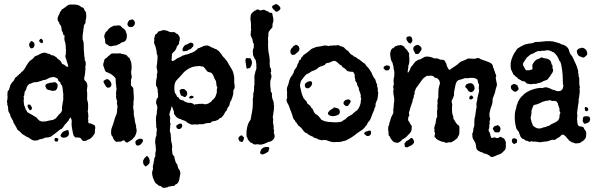

<svg xmlns="http://www.w3.org/2000/svg" viewBox="-20 -682 2905 937"><path d="M110 -14V-15Q97 -22 91.5 -26Q86 -30 82 -35Q74 -43 65 -49Q63 -53 62 -55.5Q61 -58 60 -60Q57 -64 53 -72L47 -82Q43 -86 45 -90Q40 -97 37 -105Q33 -108 31 -116Q31 -122 28 -126Q25 -130 23 -135Q20 -140 20 -145Q20 -161 18 -165Q14 -170 16 -178Q13 -185 14 -186Q16 -197 16 -197L17 -209Q16 -213 16 -219Q17 -224 17 -232Q17 -239 23 -242Q25 -248 27 -254Q29 -260 31 -267Q33 -272 35.5 -275Q38 -278 40 -281Q48 -287 50 -294Q53 -303 59 -306Q61 -308 63 -309Q65 -310 65 -312Q67 -315 71 -315Q72 -322 78 -322Q83 -331 90 -334Q94 -338 97 -342Q100 -346 103 -351Q108 -361 116 -373Q124 -385 133 -390Q143 -396 149 -406Q155 -410 163 -412Q170 -414 175 -419L184 -422Q190 -425 198 -425Q207 -425 207 -422Q215 -420 220 -419Q225 -418 230 -413L241 -411Q246 -409 249.5 -406Q253 -403 258 -400Q260 -394 264 -394L269 -389Q275 -387 280 -377Q281 -369 292 -367Q295 -364 301 -360Q303 -357 306.5 -356.5Q310 -356 313 -356Q312 -366 308 -377Q305 -384 303 -394Q297 -405 300 -414Q303 -422 301 -430Q303 -437 302 -440Q300 -446 301 -451Q301 -465 298 -475Q294 -484 294 -494Q294 -501 295 -505Q297 -510 290 -510Q287 -525 283 -530Q279 -534 281 -539Q279 -543 280 -547Q278 -555 276 -558Q274 -561 272 -563Q268 -566 269 -572Q261 -580 261 -589.5Q261 -599 266 -607Q270 -613 273 -623Q280 -631 281 -634Q281 -638 286 -638Q291 -642 295 -644.5Q299 -647 303 -650Q306 -654 310.5 -656Q315 -658 320 -660H340Q355 -660 367 -655Q371 -653 377 -647Q390 -646 392 -633L400 -621V-616Q402 -604 400.5 -594.5Q399 -585 397 -578Q399 -571 395 -567Q393 -565 391.5 -561.5Q390 -558 389 -554Q389 -546 388 -545Q388 -543 387 -540.5Q386 -538 387 -536Q385 -524 384.5 -518Q384 -512 383 -507Q383 -505 383.5 -503Q384 -501 383 -499V-490Q388 -480 388.5 -469.5Q389 -459 389 -448V-443L391 -414Q391 -403 394 -397Q392 -389 395 -386Q399 -381 398.5 -373Q398 -365 398 -363Q397 -361 396.5 -357Q396 -353 397 -351V-344Q395 -334 396 -332L393 -310Q387 -294 396 -287Q398 -286 399 -284.5Q400 -283 402 -281Q407 -271 406.5 -261.5Q406 -252 404 -242Q405 -238 405 -233Q406 -223 405.5 -214Q405 -205 405 -197L408 -185Q410 -179 410 -172V-155Q410 -150 409.5 -146.5Q409 -143 408 -138Q411 -129 411 -116V-110Q411 -107 409 -103Q411 -100 411 -94Q408 -80 418 -80Q424 -80 428 -77Q431 -75 437 -73Q442 -72 443.5 -67.5Q445 -63 445 -58Q444 -53 443.5 -47.5Q443 -42 443 -36Q443 -30 439 -26Q430 -11 417 -3Q414 -3 412.5 -2Q411 -1 409 0Q403 5 393 6Q386 6 383.5 4.5Q381 3 377 -3Q375 -8 370 -9.5Q365 -11 360 -11H348Q339 -18 338 -25Q336 -30 335.5 -34Q335 -38 334 -43L331 -59Q328 -76 330 -88Q331 -98 324 -109Q319 -104 318 -101L314 -93Q305 -84 304 -82Q303 -78 298 -76L290 -64Q288 -61 286 -58.5Q284 -56 282 -54Q276 -51 272 -49Q268 -47 266 -44Q254 -34 245 -27.5Q236 -21 226 -14Q221 -13 217.5 -12Q214 -11 209 -11Q204 -11 199.5 -10Q195 -9 193 -6Q185 -6 182 -3H175Q167 2 162 3Q157 4 152 4Q141 4 133.5 -1Q126 -6 119 -11ZM265 -287Q264 -291 263.5 -293.5Q263 -296 261 -298Q250 -306 240 -306Q235 -306 231 -305Q227 -304 223 -303Q215 -299 207.5 -295Q200 -291 190 -291Q180 -286 176 -286Q174 -285 171.5 -284.5Q169 -284 167 -283Q157 -280 155 -281H149Q138 -279 135 -276Q131 -274 122 -272Q120 -270 118 -267.5Q116 -265 114 -263Q109 -256 109 -250L106 -242Q103 -237 101 -235Q100 -231 99.5 -228Q99 -225 99 -222Q99 -215 95 -211Q96 -208 96.5 -204Q97 -200 96 -197Q95 -190 96 -184Q97 -180 97 -174Q97 -170 99 -166L103 -156Q106 -147 106 -147L108 -145Q113 -133 116 -133Q130 -125 140 -119.5Q150 -114 160 -107Q162 -101 165 -100Q169 -98 171 -94Q176 -92 178.5 -91Q181 -90 182 -89Q200 -88 213 -92Q221 -94 227 -95Q233 -96 240 -97Q242 -99 245.5 -101Q249 -103 252 -104Q260 -113 263.5 -118Q267 -123 272 -127Q280 -133 283 -145Q282 -154 283 -163Q284 -168 285 -172Q286 -176 286 -181Q289 -193 289 -196Q288 -210 289 -218Q289 -223 288.5 -226.5Q288 -230 287 -235Q286 -239 286 -248Q284 -256 284 -260Q282 -267 278 -270Q274 -274 274 -281ZM128 -170Q133 -162 135 -159Q137 -156 135 -149Q134 -147 126 -143Q118 -154 115.5 -159.5Q113 -165 116 -171Q121 -171 123 -172ZM201 -261 203 -269Q211 -275 213 -275H217Q220 -278 224 -278Q230 -278 233 -278.5Q236 -279 240 -280Q242 -281 246 -281Q253 -281 257 -275Q259 -271 262 -268Q260 -263 261 -260Q261 -256 260 -253Q255 -244 253.5 -242.5Q252 -241 244 -239H232Q224 -242 222 -242.5Q220 -243 219 -243Q214 -243 211 -245.5Q208 -248 206 -250Q203 -256 203 -258ZM265 0Q261 6 261 9H257Q249 9 247 5.5Q245 2 246 0Q248 -9 249 -9Q265 -10 265 0ZM314 -46Q316 -36 316 -36Q318 -26 313 -19.5Q308 -13 300 -11Q297 -10 291 -10Q279 -10 275 -20Q283 -42 303 -45Q305 -48 306 -48Q307 -48 307.5 -47.5Q308 -47 309 -47ZM132 -482Q143 -479 146.5 -472.5Q150 -466 148 -459Q144 -446 134 -446Q132 -446 131.5 -446.5Q131 -447 129 -447Q124 -452 122.5 -460.5Q121 -469 126 -474ZM185 -471Q180 -473 176 -475Q172 -477 171 -485Q177 -493 180 -493Q182 -493 184 -491Q190 -487 190 -477Q188 -472 185 -471Z M486 -288 491 -291Q499 -296 502 -296Q505 -296 507 -295Q517 -290 522 -278Q527 -266 519 -258Q515 -254 508 -254Q505 -254 501 -256Q497 -259 492 -269Q490 -271 487 -277Q484 -283 486 -288ZM504 -329 497 -331Q491 -338 489 -348Q488 -356 484 -360Q484 -365 484 -368.5Q484 -372 486 -377Q488 -381 488.5 -385Q489 -389 490 -393L496 -397Q500 -399 502 -401Q507 -408 513 -411L518 -416Q522 -421 528 -421H557Q559 -422 563 -422Q570 -422 574 -419Q587 -417 592.5 -415Q598 -413 600 -410Q604 -403 612 -399Q614 -395 616 -389Q617 -387 617.5 -384.5Q618 -382 620 -380Q622 -368 622.5 -356.5Q623 -345 620 -333Q620 -322 622 -314Q624 -306 622 -300Q619 -294 619 -290Q620 -278 619 -274Q618 -271 619 -266.5Q620 -262 625 -259Q629 -256 631 -248V-243Q632 -232 632 -225Q632 -218 633 -211Q634 -197 631 -182Q631 -179 631.5 -175.5Q632 -172 631 -169Q629 -161 630 -157L631 -150Q634 -136 633 -132Q631 -124 634 -119Q634 -110 637 -104Q637 -91 641 -79L644 -69Q644 -58 645 -56L647 -48Q647 -38 644 -29.5Q641 -21 636 -13Q631 -10 626 -2L614 6Q611 8 607.5 10Q604 12 601 14Q591 13 588 4Q586 4 585.5 3.5Q585 3 583 3Q581 3 577 5Q571 9 569 9H566H559Q554 9 550 11Q540 7 535 -2Q533 -7 531 -10.5Q529 -14 529 -16Q527 -18 526 -19Q525 -20 524 -22Q523 -31 522 -31Q522 -48 524 -54Q526 -60 528 -65Q535 -83 535 -86Q541 -110 547 -121Q552 -132 552 -151Q555 -161 552 -170Q549 -179 552 -188Q547 -200 546.5 -206.5Q546 -213 547 -218Q547 -222 546.5 -224Q546 -226 546 -228Q548 -242 548.5 -246.5Q549 -251 548 -254Q546 -261 547 -266Q544 -277 545 -285Q545 -295 544 -300Q534 -312 528 -316Q522 -320 519 -322Q515 -324 511.5 -325.5Q508 -327 504 -329ZM493 -478Q493 -490 492 -492Q486 -505 491 -514Q493 -518 495 -524Q503 -530 508 -538Q514 -546 523 -550.5Q532 -555 537 -557H539Q543 -557 545 -556Q549 -558 552 -558H562Q564 -558 568 -556Q577 -545 586 -540Q591 -536 594 -529Q594 -524 598 -518Q601 -503 596.5 -490.5Q592 -478 577 -476Q568 -472 568 -471L566 -469Q561 -467 558 -465.5Q555 -464 551 -462Q545 -459 535 -459Q527 -457 524.5 -456.5Q522 -456 521 -456Q513 -456 510 -460Q502 -466 498 -467Q493 -472 493 -478ZM633 -556 627 -551Q624 -550 618 -550Q604 -550 602 -562Q601 -567 605 -575Q609 -583 614 -585H617Q620 -585 621 -586Q622 -587 626 -587H628Q639 -578 638.5 -569.5Q638 -561 633 -556ZM653 29 647 27Q640 23 641 9Q643 4 645.5 2.5Q648 1 653 -2Q659 -5 665 -5Q676 -5 678 2Q678 8 675 12Q674 14 670 19Q666 24 664 25Z M819 -384Q825 -384 832 -388Q836 -391 840.5 -394.5Q845 -398 851 -400Q857 -402 862 -405Q867 -408 871 -411Q878 -411 882 -414Q884 -416 889 -416H892Q906 -421 918 -425.5Q930 -430 938 -438Q945 -443 947 -447Q954 -447 957 -450Q962 -453 966 -453Q967 -455 972 -457Q974 -457 975.5 -458Q977 -459 979 -459Q981 -459 984 -459.5Q987 -460 989 -460H992Q1002 -457 1002 -457H1003Q1008 -452 1011 -452Q1015 -449 1017 -449Q1024 -449 1026 -444Q1033 -444 1039 -440Q1042 -435 1048 -433Q1052 -429 1053 -426Q1054 -424 1055.5 -423Q1057 -422 1059 -420Q1062 -413 1068 -406L1079 -395Q1081 -390 1084 -388Q1089 -383 1096 -369Q1100 -361 1103 -357Q1110 -347 1114.5 -337.5Q1119 -328 1121 -316Q1123 -308 1123 -304V-291Q1122 -281 1125 -266Q1127 -251 1119 -242Q1118 -222 1118 -221Q1116 -215 1115 -211Q1114 -207 1113 -205Q1111 -202 1109 -193Q1103 -187 1101 -176Q1100 -164 1092 -158Q1089 -152 1088 -148.5Q1087 -145 1086 -143Q1084 -139 1080 -137Q1072 -121 1070 -119Q1064 -113 1062 -109Q1060 -108 1057.5 -107Q1055 -106 1053 -105Q1048 -103 1047 -99Q1031 -90 1016 -90Q1007 -83 1007 -82Q996 -82 989 -81Q982 -80 972 -76H961H951Q948 -74 942 -74Q938 -74 936 -75Q930 -75 925.5 -74.5Q921 -74 918 -74Q910 -74 906 -78Q896 -81 890 -87Q886 -92 875 -95Q868 -95 864 -100Q858 -102 856 -102H854Q852 -104 850 -105Q848 -106 846 -107Q842 -109 838 -114.5Q834 -120 832 -122Q831 -124 829.5 -127Q828 -130 829 -133Q829 -137 828 -140Q823 -151 822 -156Q820 -162 817 -163L815 -152Q814 -145 810 -138Q808 -132 807 -126Q806 -120 809 -115Q812 -107 810 -96Q808 -86 812 -79Q814 -74 810 -70Q812 -65 810 -59Q809 -55 809 -46Q809 -36 812 -32Q815 -26 813 -16Q816 -11 815 -8Q813 -5 815 0Q815 5 816 10Q817 15 819 21Q822 33 819 44Q820 49 820 53.5Q820 58 821 63Q821 74 830 80L833 95Q835 103 837 108.5Q839 114 843 118Q845 120 845.5 123Q846 126 847 129Q849 140 854 145Q859 152 859.5 157.5Q860 163 860 168Q859 170 859 172.5Q859 175 858 177Q856 189 854 198Q852 207 844 215Q832 220 832 223Q831 226 828 226Q827 226 826.5 225.5Q826 225 825 225Q820 226 816.5 226.5Q813 227 811 227Q809 229 807 229Q805 229 804.5 228.5Q804 228 803 228Q798 233 794 233Q792 233 791 232Q784 236 781 235Q779 234 776.5 234Q774 234 772 233Q767 226 759 225Q752 224 747 217Q745 215 741 213Q736 208 734.5 204Q733 200 731 196Q727 189 724 176Q721 163 723 155Q724 152 725 148.5Q726 145 727 140Q725 134 726 131Q726 124 730 114V107Q731 100 733 100Q731 93 734 89Q736 84 737.5 81.5Q739 79 738 74Q737 67 740 57Q741 54 741 46Q739 40 740 35Q740 30 739 24.5Q738 19 737 14Q736 10 738 6Q737 -2 739.5 -10Q742 -18 744 -23Q742 -33 745 -43Q747 -53 742 -62Q743 -70 742 -77.5Q741 -85 741 -94Q741 -102 741.5 -110Q742 -118 745 -125Q745 -139 747 -149Q749 -156 747 -164Q747 -166 745 -170.5Q743 -175 742 -177Q741 -181 742 -185Q743 -187 743 -193Q745 -201 748 -203Q752 -206 752 -212Q752 -217 751 -219Q750 -221 752 -226Q748 -231 750 -243Q748 -249 747.5 -251.5Q747 -254 747 -256Q741 -262 741 -271Q741 -288 745 -303Q747 -311 745 -318Q750 -328 747 -340Q743 -352 745 -363Q746 -368 746.5 -371Q747 -374 747 -376Q748 -388 748.5 -394.5Q749 -401 749 -406Q749 -412 745 -420Q745 -429 743 -438Q741 -447 738 -457Q736 -459 736 -460.5Q736 -462 735 -464L732 -472Q731 -476 733 -484Q734 -488 732 -496Q734 -498 734.5 -501.5Q735 -505 736 -508Q738 -516 744 -516Q745 -519 749 -523Q751 -524 751.5 -525.5Q752 -527 753 -529Q762 -529 769 -533Q773 -535 777 -535Q785 -535 791 -533L798 -531Q800 -530 802 -529Q804 -528 806 -527Q812 -525 816 -525Q824 -526 829 -525.5Q834 -525 838 -520Q842 -516 847 -516Q852 -510 855.5 -503Q859 -496 857 -486Q855 -481 854.5 -478Q854 -475 854 -474V-470Q853 -466 849 -462Q847 -460 845.5 -458.5Q844 -457 843 -455Q840 -438 826 -427L819 -419Q819 -414 819 -410Q819 -406 818 -401Q816 -391 819 -384ZM946 -359Q926 -359 909 -351Q892 -343 877 -329Q869 -320 861.5 -311.5Q854 -303 846 -295Q835 -284 832.5 -272Q830 -260 831 -244Q832 -237 833 -231.5Q834 -226 839 -222Q842 -217 842.5 -214.5Q843 -212 844 -210Q854 -207 855 -199Q863 -194 867 -193Q871 -192 873 -192Q878 -191 880 -187L895 -181Q899 -180 906 -180H911Q916 -179 918 -178Q920 -177 922 -176Q926 -172 928 -171Q931 -172 933 -173Q935 -174 937 -174Q938 -174 939 -173Q955 -176 956 -175Q964 -175 966 -175.5Q968 -176 969 -176Q971 -176 975 -174Q977 -173 981 -173Q987 -173 989 -175Q991 -176 996 -176Q998 -178 1000 -179.5Q1002 -181 1004 -182Q1006 -183 1008 -184Q1010 -185 1012 -187Q1014 -193 1017 -194Q1019 -195 1020 -196Q1021 -197 1023 -199Q1030 -207 1031.5 -211Q1033 -215 1034 -218Q1036 -226 1038 -228V-242Q1038 -250 1041 -254Q1036 -262 1036 -271Q1035 -275 1035 -278.5Q1035 -282 1034 -286Q1033 -288 1032 -289.5Q1031 -291 1030 -293Q1029 -295 1028 -296.5Q1027 -298 1026 -300L1022 -311Q1016 -325 1008 -328Q997 -330 992 -333Q985 -343 981 -347.5Q977 -352 972 -357Q969 -357 966 -357.5Q963 -358 959 -359Q957 -360 952 -360Q948 -360 946 -359ZM864 -215 861 -221Q858 -230 857.5 -234Q857 -238 856 -239Q860 -248 871 -248Q877 -248 881 -246Q893 -236 893 -232Q892 -230 894 -223Q892 -218 890 -214Q888 -210 881 -208Q879 -209 877 -209.5Q875 -210 873 -212Q870 -215 864 -215ZM922 -204Q915 -201 910 -201Q905 -201 903 -204Q904 -215 917 -215Q922 -213 924.5 -211Q927 -209 922 -204ZM920 -472Q928 -462 921.5 -454.5Q915 -447 910 -442Q905 -442 902 -440Q899 -438 896 -436Q893 -433 886 -433H883Q879 -431 878 -431Q874 -431 871.5 -435Q869 -439 871 -444Q872 -447 873.5 -450Q875 -453 877 -455Q880 -459 883 -462Q889 -464 894 -466Q899 -468 903 -471Q908 -474 912 -474Q914 -474 920 -472ZM695 80H699Q709 89 710.5 101.5Q712 114 704 121Q696 127 695 128Q693 130 691 130Q690 130 689.5 129.5Q689 129 688 129Q678 119 679 114Q679 106 678 103Q680 98 682 95Q684 92 684 91ZM866 -78Q873 -68 866 -59Q861 -52 852 -52Q851 -52 850 -52.5Q849 -53 848 -53Q843 -55 841 -60.5Q839 -66 842 -71Q847 -73 853 -77Q857 -79 860 -79Q861 -79 862.5 -78.5Q864 -78 866 -78Z M1156 -21H1159Q1163 -21 1164 -18Q1167 -13 1170 -13Q1171 -5 1169 0Q1167 5 1164 10Q1163 11 1161 11Q1159 11 1157 10L1149 7Q1142 -5 1143 -7Q1146 -15 1151 -18ZM1183 -349Q1181 -363 1180 -370.5Q1179 -378 1178 -383Q1176 -392 1183 -399Q1189 -398 1193 -398Q1197 -398 1199 -398Q1204 -398 1205 -392Q1212 -382 1208.5 -368Q1205 -354 1197 -349H1194Q1191 -349 1190 -348Q1188 -347 1188 -347Q1187 -347 1183 -349ZM1308 -619Q1311 -608 1313.5 -593Q1316 -578 1310 -566Q1310 -561 1310 -557.5Q1310 -554 1309 -548Q1301 -540 1294.5 -531Q1288 -522 1290 -508Q1287 -498 1288 -488Q1290 -476 1288 -467Q1288 -453 1289 -440Q1290 -427 1293 -416Q1295 -405 1296 -394Q1297 -383 1296 -370Q1297 -361 1297.5 -355.5Q1298 -350 1303 -347Q1302 -343 1303 -337Q1305 -331 1300 -328L1303 -320Q1303 -315 1305 -313Q1305 -307 1304 -302.5Q1303 -298 1301 -293Q1299 -288 1299 -284.5Q1299 -281 1299 -277V-272Q1299 -263 1299 -260Q1299 -257 1300 -256Q1302 -245 1301 -245Q1300 -239 1302.5 -234.5Q1305 -230 1307 -227Q1307 -219 1307.5 -210Q1308 -201 1312 -194Q1317 -182 1316 -177Q1315 -171 1318 -166Q1316 -162 1317 -154Q1317 -150 1316.5 -146.5Q1316 -143 1316 -140Q1315 -138 1314.5 -136Q1314 -134 1314 -129Q1314 -123 1313 -120Q1311 -114 1311 -110Q1313 -104 1313 -101.5Q1313 -99 1313 -97Q1311 -83 1314 -75Q1317 -65 1315 -55Q1317 -50 1317.5 -45Q1318 -40 1316 -35Q1319 -27 1320 -20.5Q1321 -14 1318 -7Q1310 4 1303.5 7Q1297 10 1292 10Q1277 16 1269 20Q1259 24 1248 24Q1240 22 1235 22Q1229 23 1227 23Q1225 23 1223 23Q1220 23 1216 21Q1214 20 1213.5 19Q1213 18 1211 16Q1205 14 1203 14Q1194 4 1190.5 0Q1187 -4 1188 -7Q1188 -13 1184 -13Q1181 -34 1185.5 -58Q1190 -82 1203 -98Q1208 -124 1211 -142Q1214 -160 1214 -179V-190Q1213 -196 1214 -200Q1217 -213 1216 -217Q1215 -221 1216 -225Q1220 -237 1220 -248V-260Q1220 -266 1222 -268Q1222 -278 1221.5 -281.5Q1221 -285 1222 -287V-291Q1221 -299 1221.5 -308Q1222 -317 1225 -325Q1225 -332 1230 -342Q1231 -347 1231.5 -351Q1232 -355 1231 -360V-370Q1229 -383 1228 -387Q1227 -391 1225 -393Q1223 -395 1221.5 -397.5Q1220 -400 1220 -404Q1216 -407 1215 -414Q1214 -421 1214 -426V-438Q1216 -444 1217.5 -447.5Q1219 -451 1219 -453Q1219 -459 1218.5 -461.5Q1218 -464 1219 -466Q1219 -470 1215 -473Q1213 -484 1212.5 -487Q1212 -490 1210 -495Q1203 -506 1203 -514Q1204 -516 1204 -519.5Q1204 -523 1204 -526Q1204 -532 1206 -536Q1205 -542 1204.5 -547.5Q1204 -553 1205 -559Q1205 -565 1204.5 -570.5Q1204 -576 1203 -582Q1203 -587 1202 -589L1203 -601Q1203 -612 1211 -620Q1217 -626 1218 -626Q1221 -630 1225 -630Q1228 -630 1231 -634Q1235 -636 1237 -636Q1239 -636 1239.5 -635.5Q1240 -635 1242 -635Q1245 -633 1247.5 -632Q1250 -631 1253 -631Q1255 -631 1259 -633Q1267 -635 1270 -634Q1273 -633 1276 -631Q1279 -629 1281.5 -628Q1284 -627 1288 -627Q1290 -622 1295.5 -620.5Q1301 -619 1308 -619ZM1309 -653Q1323 -662 1328 -662Q1330 -662 1334 -660Q1335 -659 1337 -657.5Q1339 -656 1342 -653Q1352 -644 1347 -636Q1345 -634 1343 -632Q1341 -630 1338 -628Q1334 -625 1326 -625Q1323 -629 1320.5 -631Q1318 -633 1316 -635Q1314 -637 1311.5 -640Q1309 -643 1308 -646Q1307 -647 1309 -653ZM1292 36Q1296 43 1293 47Q1290 52 1290 58Q1287 59 1284.5 60.5Q1282 62 1280 64Q1273 69 1268 69Q1265 72 1262 72Q1259 72 1255.5 70Q1252 68 1249 66Q1251 49 1260 42Q1269 35 1282 35Q1284 35 1287 35.5Q1290 36 1292 36Z M1626 -462Q1634 -461 1637 -459.5Q1640 -458 1643 -456Q1650 -456 1656 -452Q1658 -451 1659 -450Q1660 -449 1662 -447Q1667 -440 1676 -435Q1680 -433 1681.5 -430Q1683 -427 1685 -425Q1690 -419 1692.5 -417Q1695 -415 1699 -414Q1701 -412 1703.5 -410Q1706 -408 1708 -406Q1717 -404 1717 -402Q1725 -397 1725 -397V-395Q1733 -393 1737 -389Q1739 -387 1741.5 -385Q1744 -383 1747 -381Q1751 -376 1761 -371Q1768 -359 1775 -353Q1783 -346 1788 -335L1793 -328Q1796 -319 1800.5 -310.5Q1805 -302 1811 -295Q1815 -285 1815 -281Q1818 -276 1820 -270.5Q1822 -265 1820 -260Q1824 -255 1824 -244Q1822 -236 1826 -231Q1825 -226 1825 -224Q1825 -222 1825 -220L1822 -198Q1817 -188 1813 -176Q1813 -171 1812.5 -164.5Q1812 -158 1807 -154V-148Q1803 -140 1801.5 -135.5Q1800 -131 1798 -127Q1796 -122 1794.5 -118Q1793 -114 1791 -109L1787 -99Q1785 -95 1783 -93Q1780 -90 1776 -84.5Q1772 -79 1772 -76Q1770 -71 1764 -66Q1761 -63 1760 -60Q1754 -53 1747.5 -48.5Q1741 -44 1735 -40Q1723 -33 1712 -23Q1690 -7 1684 -5Q1673 0 1665 5Q1658 5 1654 7Q1648 10 1641 10Q1639 11 1632 11H1627Q1622 11 1618 11Q1614 11 1611 12Q1606 11 1602 11Q1598 11 1596 10Q1591 10 1589 7Q1581 7 1578 4Q1572 1 1564 1Q1563 1 1562.5 1.5Q1562 2 1560 2Q1558 2 1556 0Q1553 3 1550 3Q1549 3 1548.5 2.5Q1548 2 1547 2Q1543 0 1538 0L1531 -3Q1526 -6 1525 -7Q1512 -8 1507 -15L1499 -18Q1486 -24 1482 -28Q1477 -34 1469 -35Q1462 -43 1459.5 -45.5Q1457 -48 1456 -50Q1454 -54 1451 -57L1444 -63Q1439 -68 1436 -69Q1434 -73 1432.5 -75Q1431 -77 1429 -79Q1426 -82 1426 -86Q1424 -86 1421 -89Q1418 -92 1420 -94Q1415 -97 1411.5 -104Q1408 -111 1407 -119Q1402 -133 1399.5 -139.5Q1397 -146 1395 -151Q1393 -156 1391.5 -160.5Q1390 -165 1388 -170Q1384 -175 1380 -185.5Q1376 -196 1382 -205Q1380 -211 1381 -213Q1382 -216 1380 -220Q1382 -226 1381 -232Q1380 -236 1380 -244Q1380 -252 1382 -258Q1384 -264 1387 -270Q1389 -280 1392 -289.5Q1395 -299 1400 -307Q1402 -312 1407 -314Q1406 -318 1409 -321Q1412 -324 1413 -327Q1414 -337 1419 -343Q1424 -349 1429 -357Q1430 -365 1434 -372Q1439 -377 1439 -386Q1443 -388 1446.5 -391Q1450 -394 1449 -399Q1457 -405 1462 -414Q1470 -420 1474 -422Q1480 -427 1487.5 -432.5Q1495 -438 1497 -441Q1505 -447 1509 -447Q1524 -453 1524 -453L1533 -454Q1544 -456 1550 -457Q1556 -458 1562 -460Q1568 -460 1573 -459.5Q1578 -459 1583 -457Q1585 -457 1591 -459Q1592 -460 1594 -460Q1597 -460 1599 -459Q1610 -461 1614.5 -460.5Q1619 -460 1621 -460ZM1741 -216 1740 -218Q1740 -225 1735 -235Q1730 -246 1731 -253Q1728 -258 1725 -263.5Q1722 -269 1722 -276L1716 -285Q1712 -289 1714 -295Q1712 -299 1711.5 -302Q1711 -305 1711 -310V-318L1710 -319Q1708 -324 1706.5 -327Q1705 -330 1700 -332H1689Q1683 -334 1680.5 -334Q1678 -334 1676 -335Q1672 -337 1670 -341Q1666 -345 1662.5 -348Q1659 -351 1656 -352Q1650 -354 1648 -361Q1644 -363 1638 -367Q1633 -370 1630 -375Q1623 -379 1621 -382Q1615 -385 1610 -385Q1608 -385 1607 -384.5Q1606 -384 1605 -384Q1597 -381 1591 -378Q1585 -375 1580 -375Q1570 -375 1565 -365Q1560 -363 1555 -361Q1550 -359 1545 -358Q1540 -356 1535.5 -353.5Q1531 -351 1528 -346Q1514 -338 1501 -334Q1494 -329 1488 -325.5Q1482 -322 1475 -319Q1470 -315 1461.5 -304Q1453 -293 1449 -287L1446 -277Q1445 -274 1445 -271.5Q1445 -269 1444 -267Q1445 -252 1447 -250Q1450 -234 1453.5 -223Q1457 -212 1462 -202Q1468 -198 1468 -194Q1476 -191 1479 -178Q1486 -173 1491.5 -168Q1497 -163 1500 -155Q1507 -152 1511 -137L1518 -127Q1528 -122 1534.5 -115Q1541 -108 1548 -98Q1563 -89 1584.5 -87Q1606 -85 1624 -85Q1626 -85 1628 -85.5Q1630 -86 1632 -86Q1642 -88 1646 -88Q1649 -90 1651.5 -91.5Q1654 -93 1656 -95Q1662 -99 1666 -100Q1671 -107 1676.5 -111Q1682 -115 1687 -117L1694 -121Q1696 -123 1700 -125Q1709 -135 1716 -139Q1725 -144 1731 -155Q1737 -166 1740 -179Q1740 -185 1741 -191Q1742 -197 1743 -203Q1740 -205 1740 -209Q1740 -214 1741 -216ZM1500 -284 1502 -281Q1506 -273 1498 -262Q1496 -258 1491 -254.5Q1486 -251 1482 -251Q1478 -251 1475 -252.5Q1472 -254 1470 -256Q1468 -260 1467.5 -264Q1467 -268 1469 -273Q1471 -277 1479 -281.5Q1487 -286 1494 -286Q1496 -286 1500 -284ZM1609 -155 1607 -158Q1618 -157 1627 -153.5Q1636 -150 1638 -142Q1641 -127 1630 -121.5Q1619 -116 1607 -115Q1588 -115 1581 -125Q1579 -131 1582 -134Q1586 -138 1587 -141L1598 -149Q1601 -151 1603.5 -152Q1606 -153 1609 -155ZM1689 -193Q1693 -187 1691 -184Q1688 -181 1686 -176Q1679 -165 1677 -165Q1672 -165 1670 -164Q1668 -165 1666 -166Q1664 -167 1662 -169Q1658 -171 1656.5 -176.5Q1655 -182 1659 -187L1666 -194Q1671 -195 1679 -197Q1685 -197 1689 -193ZM1791 -29Q1788 -24 1784.5 -21Q1781 -18 1775 -18Q1770 -18 1768 -20Q1766 -22 1763 -24Q1757 -27 1757.5 -31Q1758 -35 1761 -37Q1763 -39 1767 -40Q1771 -41 1779 -44Q1781 -45 1784 -45Q1789 -45 1791 -40V-36Q1789 -34 1791 -29ZM1398 -423Q1396 -430 1398 -437.5Q1400 -445 1405 -448Q1413 -460 1417 -460Q1421 -460 1424 -464Q1432 -462 1437 -456Q1442 -450 1441 -440Q1439 -434 1436.5 -431Q1434 -428 1431 -426Q1423 -420 1421 -417Q1417 -414 1405 -414Z M1875 -339Q1871 -338 1866 -338Q1861 -338 1859 -341Q1857 -343 1855.5 -344.5Q1854 -346 1852 -348Q1851 -355 1856 -358.5Q1861 -362 1867 -363Q1872 -363 1877.5 -361.5Q1883 -360 1883 -353Q1883 -345 1875 -339ZM1976 -369 1973 -363Q1973 -358 1972.5 -352.5Q1972 -347 1971 -342Q1970 -340 1969.5 -334Q1969 -328 1971 -327Q1975 -330 1980 -341Q1983 -349 1985 -353.5Q1987 -358 1993 -363Q1995 -366 1997 -368.5Q1999 -371 2001 -374Q2007 -380 2010 -384Q2012 -385 2014.5 -386Q2017 -387 2019 -389Q2021 -391 2024 -391Q2027 -391 2030 -392Q2040 -397 2044.5 -400Q2049 -403 2054 -405Q2057 -406 2064 -406Q2073 -406 2082 -403.5Q2091 -401 2099 -397H2114Q2125 -394 2127 -391Q2132 -391 2139 -390.5Q2146 -390 2150 -386Q2153 -381 2155 -376.5Q2157 -372 2159 -370V-366Q2167 -342 2174 -341Q2186 -349 2191.5 -353Q2197 -357 2202 -360Q2207 -363 2211.5 -366.5Q2216 -370 2221 -375Q2231 -383 2233 -383Q2241 -386 2245 -387.5Q2249 -389 2253 -391Q2261 -396 2268 -397Q2273 -395 2275 -396H2277H2282Q2284 -396 2286.5 -395.5Q2289 -395 2291 -395Q2300 -395 2307 -398Q2309 -399 2313 -399Q2319 -399 2324 -394Q2348 -386 2357 -382Q2366 -378 2372 -376Q2386 -369 2386 -354Q2387 -352 2388 -350Q2389 -348 2390 -346Q2391 -344 2391 -342.5Q2391 -341 2392 -339Q2395 -333 2396 -328Q2397 -323 2399 -320Q2404 -312 2399 -303Q2401 -288 2403 -281Q2407 -268 2403 -259Q2398 -246 2396 -232Q2394 -227 2392.5 -222Q2391 -217 2389 -212Q2384 -204 2384 -195Q2384 -190 2383.5 -185Q2383 -180 2382 -175Q2378 -164 2374.5 -153Q2371 -142 2369 -130Q2368 -123 2369 -115Q2369 -111 2371 -107Q2374 -101 2369 -90Q2369 -83 2370 -79Q2367 -71 2368 -64Q2368 -54 2364 -49Q2365 -41 2369 -37Q2369 -35 2370 -33.5Q2371 -32 2372 -30Q2372 -20 2378 -9Q2387 -9 2393 -12Q2402 -9 2404 -8.5Q2406 -8 2408 -8Q2412 -8 2415 -11Q2417 -11 2421 -15Q2433 -10 2437.5 -7Q2442 -4 2444 1Q2450 13 2449 17Q2447 21 2449 26Q2448 30 2448 39Q2448 46 2443 51Q2436 57 2431 63Q2424 70 2409 74L2395 80Q2393 81 2389.5 82.5Q2386 84 2381 84Q2377 84 2375 83Q2368 79 2369 77L2368 76Q2358 73 2358 71Q2353 69 2351.5 68.5Q2350 68 2348 68Q2340 68 2337 63Q2323 60 2313 53Q2303 46 2303 30Q2302 20 2299 14Q2296 8 2291 0Q2286 -7 2285.5 -15Q2285 -23 2285 -28Q2283 -32 2288 -35Q2289 -38 2289 -42Q2289 -46 2290 -49Q2290 -52 2290.5 -55.5Q2291 -59 2293 -62Q2296 -73 2295 -79Q2295 -81 2294.5 -83.5Q2294 -86 2295 -90Q2295 -105 2299 -116Q2301 -132 2302.5 -142Q2304 -152 2306 -160Q2303 -177 2309 -193Q2309 -198 2309.5 -201.5Q2310 -205 2311 -208L2314 -221Q2319 -237 2318 -243Q2317 -247 2316.5 -250.5Q2316 -254 2317 -259Q2319 -268 2316 -272Q2312 -281 2312 -284Q2312 -288 2310.5 -292Q2309 -296 2305 -297L2298 -300Q2292 -302 2286 -302H2273Q2265 -300 2256 -300Q2254 -300 2253 -300.5Q2252 -301 2250 -301Q2248 -301 2244 -299Q2237 -296 2230.5 -294.5Q2224 -293 2217 -291Q2209 -286 2206 -278Q2203 -270 2201 -258Q2198 -245 2196.5 -236.5Q2195 -228 2196 -220Q2196 -215 2193 -210Q2192 -208 2191.5 -205.5Q2191 -203 2190 -201Q2184 -194 2184 -184Q2188 -173 2187 -169Q2186 -166 2186 -162Q2186 -151 2186 -140.5Q2186 -130 2189 -122L2192 -113Q2193 -108 2193 -102Q2195 -100 2196.5 -97.5Q2198 -95 2200 -91Q2204 -85 2208 -79Q2212 -73 2217 -71Q2222 -68 2222 -60.5Q2222 -53 2222 -45Q2222 -37 2221.5 -31Q2221 -25 2218 -20Q2214 -14 2213 -10Q2211 -5 2208 -5Q2206 -3 2204.5 -2Q2203 -1 2201 1Q2192 7 2187 10Q2182 13 2177 13Q2173 13 2171 12Q2164 14 2160 15Q2158 15 2158 15Q2154 15 2152 13Q2142 9 2135 9Q2132 8 2121.5 3Q2111 -2 2109 -5Q2107 -9 2104 -11Q2102 -11 2100 -17Q2105 -31 2101 -38Q2098 -44 2101 -51Q2096 -58 2102 -65Q2101 -69 2102 -72Q2106 -76 2106 -84Q2108 -91 2108 -94.5Q2108 -98 2109 -102Q2109 -105 2114 -113Q2113 -116 2113 -119.5Q2113 -123 2113 -126V-139Q2114 -145 2114.5 -149.5Q2115 -154 2115 -157Q2114 -159 2114 -161.5Q2114 -164 2114 -166Q2115 -171 2115.5 -176Q2116 -181 2115 -187Q2114 -195 2119 -206V-215Q2119 -226 2119.5 -238Q2120 -250 2123 -261Q2128 -272 2126.5 -280.5Q2125 -289 2120 -294Q2115 -301 2106 -302Q2099 -303 2094 -311Q2084 -313 2082 -313Q2080 -313 2078.5 -312.5Q2077 -312 2075 -312Q2073 -312 2072.5 -311.5Q2072 -311 2071 -311Q2070 -311 2066 -313Q2050 -305 2041.5 -294.5Q2033 -284 2025 -272Q2017 -259 2011 -253Q2010 -251 2009 -248.5Q2008 -246 2007 -243Q2006 -241 2005 -238.5Q2004 -236 2003 -233Q2005 -223 2000 -218Q2000 -212 1998.5 -206Q1997 -200 1994 -195Q1993 -190 1993 -187Q1993 -184 1992 -182Q1991 -180 1990 -178.5Q1989 -177 1989 -175Q1988 -171 1987 -168.5Q1986 -166 1985 -164Q1984 -160 1983 -157Q1982 -154 1981 -151Q1981 -149 1979 -143Q1977 -139 1976 -134Q1975 -129 1977 -123Q1979 -116 1973 -112Q1973 -105 1972 -102Q1970 -94 1976 -89Q1979 -85 1980 -81Q1983 -76 1985 -73Q1987 -70 1989 -68Q1990 -64 1989 -57Q1989 -40 1980 -32L1963 -14Q1955 -7 1950 -5Q1946 -3 1943 -1Q1940 1 1938 5Q1927 14 1921 15Q1911 15 1902 11Q1901 11 1898 8Q1895 5 1894 3Q1886 -5 1884 -12Q1882 -18 1877 -21Q1876 -26 1876 -30.5Q1876 -35 1876 -39Q1875 -41 1875 -43.5Q1875 -46 1874 -49Q1875 -54 1875 -62Q1875 -68 1879 -72Q1879 -77 1880 -81.5Q1881 -86 1883 -88Q1884 -93 1885 -96.5Q1886 -100 1887 -103Q1888 -106 1889 -109Q1890 -112 1891 -114Q1898 -126 1899 -130Q1900 -134 1900 -136Q1898 -147 1900 -152Q1901 -157 1901.5 -164Q1902 -171 1902 -173Q1901 -176 1903 -182Q1904 -186 1904 -192Q1904 -203 1902.5 -210Q1901 -217 1900 -224Q1898 -237 1901 -248Q1899 -252 1899 -255.5Q1899 -259 1899 -262L1902 -269Q1900 -286 1901 -295Q1902 -304 1904 -309Q1905 -323 1904.5 -329Q1904 -335 1903 -340Q1899 -349 1901 -356Q1899 -361 1898 -364Q1897 -367 1897 -369Q1896 -371 1896 -373.5Q1896 -376 1895 -378Q1891 -380 1891 -384L1888 -391Q1883 -414 1884.5 -423Q1886 -432 1889 -439Q1893 -444 1894 -445.5Q1895 -447 1896 -447Q1897 -447 1897.5 -446.5Q1898 -446 1899 -446Q1908 -458 1916 -458Q1921 -461 1927 -461Q1932 -461 1933 -462Q1947 -461 1954 -452Q1955 -449 1960 -444Q1962 -441 1967 -437Q1968 -434 1970 -431.5Q1972 -429 1974 -426Q1979 -420 1976 -412Q1980 -391 1976 -369ZM2250 -260 2254 -267Q2256 -272 2260 -272Q2266 -276 2274 -276Q2285 -276 2289 -270Q2291 -268 2293 -264.5Q2295 -261 2295 -258Q2299 -247 2290 -238Q2284 -232 2279 -232Q2276 -232 2272 -234Q2264 -238 2262 -244Q2261 -247 2258.5 -249.5Q2256 -252 2254 -254Q2250 -255 2250 -260ZM2290 -207Q2287 -197 2278 -197Q2274 -197 2271 -198Q2269 -207 2272.5 -211.5Q2276 -216 2280 -216Q2283 -216 2284 -215ZM1983 -469Q1976 -472 1973 -474L1971 -477Q1959 -492 1965 -501Q1972 -505 1978 -505Q1984 -505 1987 -501.5Q1990 -498 1991 -494Q1994 -484 1991 -479Q1988 -474 1983 -469ZM1997 -449Q2001 -455 2001 -455Q2008 -462 2015 -462Q2016 -463 2020 -463Q2024 -463 2025 -460Q2030 -458 2034.5 -452Q2039 -446 2036 -438Q2031 -430 2028 -425.5Q2025 -421 2019 -418L2007 -419Q2003 -429 2000 -433Q1996 -439 1997 -449ZM1954 17Q1956 15 1958 13.5Q1960 12 1962 7Q1964 6 1966.5 5Q1969 4 1972 2Q1974 1 1976 -0.5Q1978 -2 1980 -4Q1982 -6 1984 -7.5Q1986 -9 1988 -9Q1989 -9 1993 -7Q1996 -2 1999 3Q2002 8 2000 15Q1996 22 1989.5 26Q1983 30 1975 33Q1971 37 1967 37Q1963 37 1957 35Q1955 32 1954.5 27Q1954 22 1954 17ZM2394 -37Q2393 -39 2392 -41.5Q2391 -44 2389 -46Q2385 -50 2385 -56Q2391 -65 2394 -66.5Q2397 -68 2399 -68Q2404 -68 2408 -72Q2419 -66 2420 -62L2423 -55Q2421 -43 2418.5 -39.5Q2416 -36 2411 -36Q2406 -36 2402.5 -36Q2399 -36 2394 -37Z M2505 -266Q2506 -263 2506.5 -260.5Q2507 -258 2509 -256Q2512 -252 2510 -245Q2501 -234 2493 -234Q2467 -246 2475 -265Q2477 -267 2481.5 -269.5Q2486 -272 2491 -272Q2494 -272 2495 -271Q2499 -268 2505 -266ZM2833 -1 2829 1Q2828 6 2822 8Q2816 10 2813 14Q2807 17 2801 17Q2793 17 2789 18Q2780 16 2779 14Q2771 14 2767 10Q2763 6 2756 3Q2753 -3 2752 -4.5Q2751 -6 2749 -6H2747Q2748 -8 2744 -12Q2740 -16 2739 -18Q2734 -21 2733 -23Q2729 -25 2726 -25Q2721 -25 2717 -20Q2713 -14 2709 -13L2705 -10Q2698 -7 2694.5 -4Q2691 -1 2688 1Q2685 0 2679 0Q2670 0 2663 4Q2656 7 2651 8Q2646 9 2638 9Q2633 10 2630 10Q2627 10 2625 11Q2622 12 2616 12Q2611 12 2608 11.5Q2605 11 2601 10Q2593 10 2590 9H2579Q2575 7 2574 7Q2573 7 2572.5 7.5Q2572 8 2571 8Q2569 10 2563 10Q2554 5 2550 5Q2545 5 2539 -1Q2536 -4 2531 -4Q2524 -9 2521 -14Q2520 -16 2519 -18Q2518 -20 2518 -22Q2513 -30 2514 -33Q2510 -43 2506 -46Q2502 -50 2500 -55Q2498 -60 2498 -63Q2497 -65 2497 -67Q2497 -69 2496 -71Q2494 -79 2493 -88.5Q2492 -98 2492 -106Q2493 -113 2492 -116Q2493 -140 2499 -154L2501 -165Q2501 -171 2505 -174Q2506 -185 2511 -190Q2513 -193 2517 -201Q2523 -207 2523 -208V-209Q2529 -213 2529 -214Q2539 -225 2547 -230Q2555 -235 2565 -240Q2598 -253 2619 -253Q2626 -253 2629 -252Q2633 -256 2643 -256Q2652 -256 2656 -253Q2663 -251 2665.5 -250Q2668 -249 2671 -247Q2673 -245 2674.5 -245Q2676 -245 2678 -244Q2687 -243 2689 -241L2692 -239Q2700 -237 2705 -237Q2718 -237 2723 -245Q2724 -246 2725.5 -248Q2727 -250 2727 -252Q2727 -256 2729 -260Q2730 -262 2729 -266Q2728 -270 2727 -273Q2727 -296 2725.5 -319Q2724 -342 2719 -365Q2717 -371 2716 -376.5Q2715 -382 2710 -385Q2701 -412 2682 -427Q2676 -427 2673 -431L2665 -434Q2658 -437 2651 -437Q2649 -437 2648 -436.5Q2647 -436 2645 -436Q2637 -434 2630 -434Q2629 -435 2626 -435Q2624 -435 2623 -434L2615 -432Q2613 -433 2608 -433Q2604 -433 2595 -428.5Q2586 -424 2584 -422Q2581 -420 2578 -419.5Q2575 -419 2573 -418Q2570 -416 2567.5 -415Q2565 -414 2563 -411Q2562 -410 2557 -406Q2550 -402 2545 -392Q2541 -387 2536.5 -379.5Q2532 -372 2532 -369L2534 -360Q2538 -357 2539 -352Q2544 -341 2546 -341L2548 -339H2559Q2565 -339 2569 -341Q2573 -343 2578 -343Q2580 -349 2578 -357Q2577 -361 2579 -368Q2585 -379 2592 -386Q2599 -393 2611 -396Q2613 -397 2618 -400Q2622 -402 2625 -402Q2632 -398 2635 -398H2637Q2651 -396 2657.5 -392.5Q2664 -389 2669 -381Q2671 -375 2671 -372Q2671 -367 2676 -364Q2676 -356 2676.5 -351Q2677 -346 2679 -342Q2681 -338 2678.5 -333.5Q2676 -329 2674 -324Q2669 -318 2668 -317Q2667 -312 2663.5 -308.5Q2660 -305 2657 -301Q2655 -299 2654 -296.5Q2653 -294 2648 -292L2632 -286Q2623 -281 2619.5 -279.5Q2616 -278 2614 -278Q2611 -278 2605 -276Q2594 -271 2592 -273Q2582 -273 2579 -272Q2576 -271 2572 -271H2569L2559 -273Q2550 -273 2545 -280Q2541 -286 2529 -286Q2520 -292 2514 -295Q2507 -297 2506 -302Q2500 -306 2497 -308.5Q2494 -311 2492 -313Q2490 -315 2488.5 -316.5Q2487 -318 2485 -319Q2483 -324 2481.5 -327.5Q2480 -331 2478 -335Q2473 -343 2472.5 -351Q2472 -359 2472 -367Q2472 -375 2474 -383.5Q2476 -392 2478 -397Q2479 -399 2480 -401.5Q2481 -404 2482 -407Q2487 -419 2489.5 -422.5Q2492 -426 2494 -428Q2502 -443 2507.5 -446.5Q2513 -450 2520 -454Q2527 -458 2532 -460.5Q2537 -463 2542 -465Q2548 -467 2560 -469Q2568 -470 2575.5 -471Q2583 -472 2591 -477Q2614 -477 2635 -480Q2637 -479 2642 -481H2660H2665Q2673 -481 2678 -480Q2694 -475 2703.5 -473Q2713 -471 2719 -466Q2745 -462 2756 -440Q2756 -436 2757 -434Q2758 -432 2759 -430Q2761 -424 2761 -422Q2764 -417 2767 -414Q2770 -411 2773 -406Q2776 -401 2777.5 -397Q2779 -393 2781 -389Q2783 -385 2784.5 -381.5Q2786 -378 2788 -374Q2790 -370 2791 -367.5Q2792 -365 2794 -360L2797 -352Q2797 -347 2800 -342Q2801 -340 2801 -338Q2801 -336 2802 -334Q2800 -327 2803 -322Q2805 -315 2803 -312Q2807 -305 2807 -297V-279Q2807 -270 2807.5 -266.5Q2808 -263 2809 -261Q2811 -257 2809 -252Q2807 -245 2809 -245Q2810 -232 2808.5 -226Q2807 -220 2807 -215Q2807 -210 2806 -206Q2805 -202 2804 -199Q2805 -181 2802 -175Q2799 -151 2796 -130Q2798 -122 2797.5 -116Q2797 -110 2796 -100Q2797 -89 2798 -81Q2799 -73 2804 -67L2823 -63Q2829 -61 2829 -57Q2831 -53 2832.5 -50.5Q2834 -48 2836 -46Q2841 -39 2841 -35Q2841 -33 2840.5 -23Q2840 -13 2839 -11ZM2580 -160Q2578 -152 2576 -148.5Q2574 -145 2574 -143Q2574 -132 2573.5 -127.5Q2573 -123 2572 -118Q2568 -107 2571 -99Q2572 -94 2573.5 -88.5Q2575 -83 2577 -81Q2578 -71 2585 -65.5Q2592 -60 2601 -56Q2605 -55 2612 -55Q2620 -55 2626 -58Q2634 -62 2643 -62Q2651 -68 2659 -68Q2670 -75 2669 -75Q2676 -78 2689 -84.5Q2702 -91 2705 -97Q2711 -104 2711 -120Q2711 -125 2713 -127Q2715 -129 2714.5 -130.5Q2714 -132 2714 -134Q2710 -139 2710 -144Q2711 -147 2710.5 -149.5Q2710 -152 2710 -153L2705 -167Q2704 -169 2703.5 -171Q2703 -173 2703 -176Q2700 -181 2697.5 -184.5Q2695 -188 2693 -188Q2690 -188 2684 -190Q2682 -189 2677 -189Q2672 -189 2670 -191Q2668 -193 2663 -193Q2658 -193 2656 -191Q2648 -191 2640.5 -189Q2633 -187 2625 -184Q2611 -176 2597 -172Q2592 -171 2589.5 -170.5Q2587 -170 2584 -168ZM2823 -449Q2837 -445 2842 -435Q2845 -429 2846 -422.5Q2847 -416 2842 -411Q2834 -404 2831.5 -402.5Q2829 -401 2827 -401Q2824 -401 2820 -403L2805 -409Q2795 -419 2795 -435Q2797 -437 2798.5 -439Q2800 -441 2802 -443Q2805 -446 2809 -446H2812Q2815 -449 2823 -449ZM2484 -7H2489Q2496 -7 2500.5 -3.5Q2505 0 2503 7Q2503 10 2502.5 13Q2502 16 2500 16Q2496 16 2491 21Q2481 19 2478.5 9Q2476 -1 2484 -7ZM2835 -160Q2847 -159 2849.5 -153.5Q2852 -148 2850 -143Q2845 -139 2841 -139Q2835 -141 2834 -148Q2833 -155 2835 -160ZM2831 -78 2829 -81Q2823 -89 2824 -94Q2825 -98 2825 -108Q2830 -114 2832 -114Q2857 -117 2858 -108Q2861 -100 2860 -97Q2858 -95 2858 -93Q2858 -91 2857 -89Q2852 -84 2844 -81Q2836 -78 2831 -78Z"/></svg>

Font: Black And White Picture
Style: Regular
Weight: 400
Designer: AsiaSoft Inc.
Foundry: AsiaSoft Inc.
Version: Version 1.64